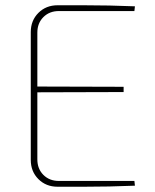

<svg xmlns="http://www.w3.org/2000/svg" viewBox="-20 -710 591 730"><path d="M199 -690Q248 -690 297 -690Q346 -690 395 -689Q444 -688 493 -686L491 -668H204Q168 -668 145 -645Q122 -622 122 -586V-104Q122 -68 145 -45Q168 -22 204 -22H491L493 -4Q444 -2 395 -1Q346 0 297 0Q248 0 199 0Q155 0 126 -29Q97 -58 97 -102V-588Q97 -632 126 -661Q155 -690 199 -690ZM114 -381 450 -380V-360L114 -359Z"/></svg>

Font: Exo 2 Thin
Style: Regular
Weight: 250
Designer: Natanael Gama
Foundry: Natanael Gama
Version: Version 2.010